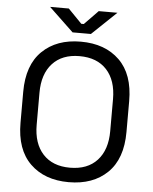

<svg xmlns="http://www.w3.org/2000/svg" viewBox="-59 -928 788 991"><g transform="rotate(5 334.5 -432.5)"><path d="M334 14Q209 14 134.5 -58.5Q60 -131 60 -270V-430Q60 -569 134.5 -641.5Q209 -714 334 -714Q460 -714 534.5 -641.5Q609 -569 609 -430V-270Q609 -131 534.5 -58.5Q460 14 334 14ZM334 -61Q425 -61 475 -115.5Q525 -170 525 -267V-433Q525 -530 475 -584.5Q425 -639 334 -639Q244 -639 194 -584.5Q144 -530 144 -433V-267Q144 -170 194 -115.5Q244 -61 334 -61ZM287 -758 160 -879H257L328 -806H341L412 -879H509L382 -758Z"/></g></svg>

Font: Space Grotesk Light
Style: Regular
Weight: 400
Version: Version 2.000